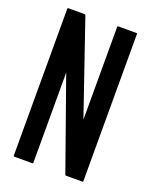

<svg xmlns="http://www.w3.org/2000/svg" viewBox="-153 -928 827 1017"><g transform="rotate(20 260.5 -420.0)"><path d="M441.4 -834Q441.4 -557.6 441.4 -5.9Q441.4 -3.9 440.4 -2Q438.5 -1 436.5 -1Q406.2 -1 344.7 -1Q342.8 -1 341.8 -2Q339.8 -2.9 339.8 -4.9Q279.3 -174.8 159.2 -514.6Q159.2 -345.7 159.2 -6.8Q159.2 -4.9 158.2 -2.9Q157.2 -2 154.3 -2Q121.1 -2 53.7 -2Q50.8 -2 49.8 -2.9Q48.8 -4.9 48.8 -6.8Q48.8 -110.4 48.8 -317.4Q48.8 -489.3 48.8 -834Q48.8 -835.9 49.8 -837.9Q50.8 -838.9 53.7 -838.9Q84 -838.9 144.5 -838.9Q146.5 -838.9 148.4 -837.9Q149.4 -836.9 150.4 -835.9Q210.9 -661.1 330.1 -311.5Q330.1 -485.4 330.1 -834Q330.1 -835.9 332 -837.9Q333 -838.9 335.9 -838.9Q369.1 -838.9 437.5 -838.9Q439.5 -838.9 441.4 -837.9Q441.4 -836.9 441.4 -835.9Q441.4 -835 441.4 -834Z"/></g></svg>

Font: Typeface
Style: Regular
Weight: 400
Version: Version 1.0